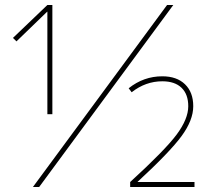

<svg xmlns="http://www.w3.org/2000/svg" viewBox="-20 -750 840 770"><path d="M532 -20H760V0H502V-20Q642 -148 688.5 -210.5Q735 -273 735 -324Q735 -372 708 -398Q681 -424 631 -424Q564 -424 508 -380L496 -396Q556 -444 631 -444Q689 -444 722 -412Q755 -380 755 -324Q755 -268 708 -204Q661 -140 532 -21ZM169 -703 46 -584 32 -598 170 -730H190V-292H170V-703ZM675 -730 137 0H112L650 -730Z"/></svg>

Font: M PLUS 1p Thin
Style: Regular
Weight: 250
Version: Version 1.062